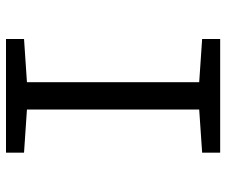

<svg xmlns="http://www.w3.org/2000/svg" viewBox="-77 -677 754 640"><g transform="rotate(90 300.0 -357.0)"><path d="M488.8 0H109.9V-60.1L253.9 -69.8V-644L109.9 -653.8V-713.9H488.8V-653.8L345.2 -644V-69.8L488.8 -60.1Z"/></g></svg>

Font: WenQuanYi Micro Hei Mono
Style: Regular
Weight: 400
Foundry: Ascender Corporation
Version: Version 0.2.0-beta